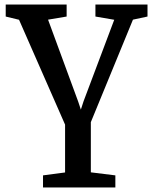

<svg xmlns="http://www.w3.org/2000/svg" viewBox="-20 -575 665 837"><path d="M263.7 -31.7 63 -488.8 4.9 -502.9V-555.2H270.5V-502.9L189.5 -489.3L320.8 -132.3L332.5 -97.2L344.2 -133.3L478 -488.8L396 -502.9V-555.2H623V-502.9L559.6 -489.3L376 -42.5V176.3L482.9 189.5V242.2H167.5V189.5L263.7 176.8Z"/></svg>

Font: Merriweather
Style: Regular
Weight: 400
Designer: Eben Sorkin
Foundry: Eben Sorkin
Version: Version 1.584; ttfautohint (v1.8.1)